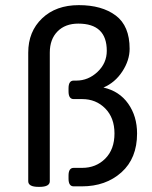

<svg xmlns="http://www.w3.org/2000/svg" viewBox="-20 -726 594 748"><path d="M514 -206Q514 -109 453 -54.5Q392 0 299 0H267Q247 0 247 -30V-42Q247 -72 267 -72H300Q354 -72 390 -108Q426 -144 426 -206Q426 -267 390 -303.5Q354 -340 300 -340H267Q247 -340 247 -370V-382Q247 -412 267 -412H277Q324 -412 360 -446Q396 -480 396 -528Q396 -634 285 -634Q234 -634 204 -603.5Q174 -573 174 -521V-20Q174 2 134 2H130Q90 2 90 -20V-521Q90 -603 144 -654.5Q198 -706 287 -706Q377 -706 431 -665.5Q485 -625 485 -536Q485 -491 456.5 -447.5Q428 -404 383 -385Q445 -371 479.5 -322Q514 -273 514 -206Z"/></svg>

Font: mmAsap
Style: Regular
Weight: 400
Designer: Pablo Cosgaya
Foundry: Omnibus-Type
Version: Version 1.001